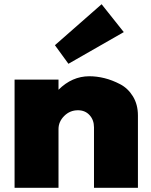

<svg xmlns="http://www.w3.org/2000/svg" viewBox="-20 -889 713 909"><path d="M49 -512H257V-464Q321 -528 403 -528Q438 -528 474.5 -519Q511 -510 548.5 -490.5Q586 -471 609.5 -432.5Q633 -394 633 -342V0H425V-286Q425 -321 404 -344Q383 -367 349 -367Q311 -367 284 -340Q257 -313 257 -278V0H49ZM240 -675 461 -869 566 -737 304 -587Z"/></svg>

Font: Spartan MB
Style: Regular
Weight: 900
Designer: Matt Bailey
Foundry: Matt Bailey
Version: Version 001.001